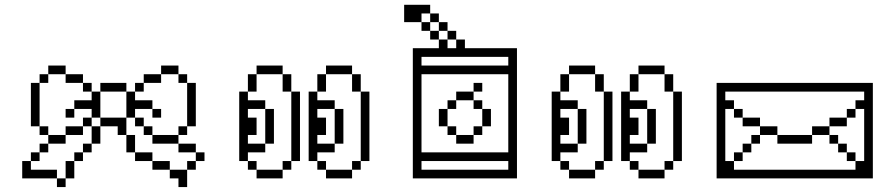

<svg xmlns="http://www.w3.org/2000/svg" viewBox="-20 -734 3683 790"><path d="M214.3 0V-35.7H107.1V-71.4H71.4V0ZM214.3 0V35.7H250V0ZM107.1 -107.1V-71.4H142.9V-107.1ZM142.9 -142.9V-107.1H178.6V-142.9ZM178.6 -178.6V-214.3H142.9V-178.6ZM178.6 -178.6V-142.9H250V-178.6ZM142.9 -214.3V-392.9H107.1V-214.3ZM142.9 -428.6V-392.9H178.6V-428.6ZM178.6 -464.3V-428.6H250V-464.3ZM250 -428.6V-392.9H321.4V-428.6ZM321.4 -392.9V-357.1H357.1V-392.9ZM357.1 -357.1V-321.4H285.7V-285.7H357.1V-250H392.9V-357.1ZM250 -285.7V-250H285.7V-285.7ZM321.4 -250V-214.3H357.1V-250ZM321.4 -214.3H250V-178.6H321.4ZM250 -71.4V0H285.7V-71.4ZM285.7 -107.1V-71.4H321.4V-107.1ZM321.4 -142.9V-107.1H357.1V-142.9ZM357.1 -214.3V-142.9H392.9V-214.3ZM392.9 -250V-214.3H464.3V-178.6H500V-250ZM500 -178.6V-107.1H535.7V-178.6ZM535.7 -107.1V-71.4H607.1V-107.1ZM607.1 -71.4V-35.7H678.6V-71.4ZM678.6 -35.7V0H714.3V35.7H750V-35.7ZM750 -71.4V-35.7H785.7V-71.4ZM785.7 -107.1V-142.9H714.3V-107.1ZM785.7 -107.1V-71.4H821.4V-107.1ZM714.3 -142.9V-178.6H607.1V-142.9ZM607.1 -178.6V-214.3H571.4V-178.6ZM571.4 -214.3V-250H535.7V-214.3ZM535.7 -250V-285.7H607.1V-321.4H535.7V-357.1H500V-250ZM500 -357.1V-392.9H392.9V-357.1ZM535.7 -392.9V-357.1H571.4V-392.9ZM607.1 -285.7V-250H642.9V-285.7ZM571.4 -428.6V-392.9H642.9V-428.6ZM642.9 -464.3V-428.6H714.3V-464.3ZM714.3 -428.6V-392.9H750V-428.6ZM750 -392.9V-214.3H785.7V-392.9ZM714.3 -214.3V-178.6H750V-214.3Z M1142.9 -35.7H1035.7V0H1142.9ZM964.3 -357.1V-71.4H1000V-107.1H1071.4V-142.9H1000V-178.6H1035.7V-250H1000V-285.7H1071.4V-321.4H1000V-357.1ZM1035.7 -35.7V-71.4H1000V-35.7ZM1142.9 -71.4V-35.7H1178.6V-71.4ZM1178.6 -357.1V-71.4H1214.3V-357.1ZM1000 -428.6V-357.1H1035.7V-428.6ZM1035.7 -464.3V-428.6H1142.9V-464.3ZM1142.9 -428.6V-357.1H1178.6V-428.6ZM1071.4 -285.7V-142.9H1107.1V-285.7ZM1428.6 -35.7H1321.4V0H1428.6ZM1250 -357.1V-71.4H1285.7V-107.1H1357.1V-142.9H1285.7V-178.6H1321.4V-250H1285.7V-285.7H1357.1V-321.4H1285.7V-357.1ZM1321.4 -35.7V-71.4H1285.7V-35.7ZM1428.6 -71.4V-35.7H1464.3V-71.4ZM1285.7 -428.6V-357.1H1321.4V-428.6ZM1321.4 -464.3V-428.6H1428.6V-464.3ZM1428.6 -428.6V-357.1H1464.3V-428.6ZM1357.1 -285.7V-142.9H1392.9V-285.7ZM1464.3 -357.1V-71.4H1500V-357.1Z M1714.3 -35.7V-71.4H2071.4V-35.7ZM2071.4 -107.1H1714.3V-428.6H2071.4ZM2071.4 -464.3H1714.3V-500H2071.4ZM2107.1 -535.7H1892.9V-571.4H1857.1V-535.7H1821.4V-571.4H1785.7V-535.7H1678.6V0H2107.1ZM1785.7 -285.7V-214.3H1821.4V-285.7ZM1821.4 -214.3V-178.6H1857.1V-214.3ZM1857.1 -178.6V-142.9H1928.6V-178.6ZM1928.6 -214.3V-178.6H1964.3V-214.3ZM1964.3 -285.7V-214.3H2000V-285.7ZM1964.3 -285.7V-321.4H1928.6V-285.7ZM1928.6 -321.4V-357.1H1857.1V-321.4ZM1821.4 -321.4V-285.7H1857.1V-321.4ZM1928.6 -392.9V-357.1H1964.3V-392.9ZM1785.7 -571.4V-607.1H1750V-571.4ZM1750 -607.1V-642.9H1714.3V-607.1ZM1714.3 -642.9V-678.6H1750V-714.3H1642.9V-642.9ZM1857.1 -571.4V-607.1H1821.4V-571.4ZM1821.4 -607.1V-642.9H1785.7V-607.1ZM1785.7 -642.9V-678.6H1750V-642.9Z M2428.6 -35.7H2321.4V0H2428.6ZM2250 -357.1V-71.4H2285.7V-107.1H2357.1V-142.9H2285.7V-178.6H2321.4V-250H2285.7V-285.7H2357.1V-321.4H2285.7V-357.1ZM2321.4 -35.7V-71.4H2285.7V-35.7ZM2428.6 -71.4V-35.7H2464.3V-71.4ZM2464.3 -357.1V-71.4H2500V-357.1ZM2285.7 -428.6V-357.1H2321.4V-428.6ZM2321.4 -464.3V-428.6H2428.6V-464.3ZM2428.6 -428.6V-357.1H2464.3V-428.6ZM2357.1 -285.7V-142.9H2392.9V-285.7ZM2714.3 -35.7H2607.1V0H2714.3ZM2535.7 -357.1V-71.4H2571.4V-107.1H2642.9V-142.9H2571.4V-178.6H2607.1V-250H2571.4V-285.7H2642.9V-321.4H2571.4V-357.1ZM2607.1 -35.7V-71.4H2571.4V-35.7ZM2714.3 -71.4V-35.7H2750V-71.4ZM2571.4 -428.6V-357.1H2607.1V-428.6ZM2607.1 -464.3V-428.6H2714.3V-464.3ZM2714.3 -428.6V-357.1H2750V-428.6ZM2642.9 -285.7V-142.9H2678.6V-285.7ZM2750 -357.1V-71.4H2785.7V-357.1Z M2928.6 -392.9V0H3571.4V-392.9ZM3000 -35.7V-71.4H2964.3V-285.7H3000V-321.4H2964.3V-357.1H3535.7V-321.4H3500V-285.7H3535.7V-71.4H3500V-35.7ZM3000 -285.7V-250H3035.7V-285.7ZM3035.7 -250V-214.3H3107.1V-250ZM3107.1 -214.3V-178.6H3178.6V-214.3ZM3178.6 -178.6V-142.9H3321.4V-178.6ZM3321.4 -214.3V-178.6H3392.9V-214.3ZM3392.9 -250V-214.3H3464.3V-250ZM3464.3 -285.7V-250H3500V-285.7ZM3000 -107.1V-71.4H3035.7V-107.1ZM3035.7 -142.9V-107.1H3071.4V-142.9ZM3071.4 -178.6V-142.9H3107.1V-178.6ZM3392.9 -178.6V-142.9H3428.6V-178.6ZM3428.6 -142.9V-107.1H3464.3V-142.9ZM3464.3 -107.1V-71.4H3500V-107.1Z"/></svg>

Font: Gossip Icons Med Pixel
Style: Regular
Weight: 500
Designer: Deborah Khodanovich
Version: Version 1.001;Glyphs 3.3.1 (3343)